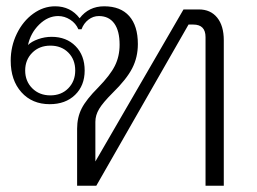

<svg xmlns="http://www.w3.org/2000/svg" viewBox="-20 -590 815 610"><path d="M691 -462V0H633V-472Q633 -512 594 -512H579L286 0H225V-181Q225 -217 239.5 -245.5Q254 -274 292 -312Q330 -351 345 -381Q360 -411 360 -448Q360 -492 343 -515.5Q326 -539 294 -539Q276 -539 261 -527.5Q246 -516 239 -497H229Q221 -516 203 -527.5Q185 -539 165 -539Q132 -539 104.5 -512Q77 -485 69 -447Q80 -458 101 -465.5Q122 -473 144 -473Q191 -473 220 -443.5Q249 -414 249 -366Q249 -318 218.5 -288.5Q188 -259 138 -259Q82 -259 48 -297Q14 -335 14 -397Q14 -443 33.5 -483Q53 -523 85.5 -546.5Q118 -570 155 -570Q204 -570 233 -532Q262 -570 311 -570Q363 -570 390.5 -539Q418 -508 418 -450Q418 -408 400 -373Q382 -338 338 -295Q307 -264 295 -244Q283 -224 283 -203V-77L563 -560H612Q649 -560 670 -534Q691 -508 691 -462ZM60 -366Q60 -332 82.5 -309.5Q105 -287 140 -287Q175 -287 197 -309.5Q219 -332 219 -366Q219 -401 197 -423Q175 -445 140 -445Q105 -445 82.5 -422.5Q60 -400 60 -366Z"/></svg>

Font: Fahkwang ExtraLight
Style: Regular
Weight: 275
Designer: Suppakit Chalermlarp | Katatrad Co.,Ltd.
Foundry: Cadson Demak Co.,Ltd.
Version: Version 1.000; ttfautohint (v1.6)